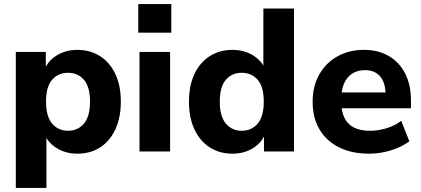

<svg xmlns="http://www.w3.org/2000/svg" viewBox="-20 -747 2077 947"><path d="M58 180V-491H206V-394H196Q211 -442 256.5 -471.5Q302 -501 361 -501Q425 -501 473.5 -470Q522 -439 549 -382Q576 -325 576 -246Q576 -167 549 -109Q522 -51 474 -20Q426 11 361 11Q303 11 258 -17.5Q213 -46 197 -92H209V180ZM316 -102Q364 -102 394 -137.5Q424 -173 424 -246Q424 -319 394 -353.5Q364 -388 316 -388Q267 -388 237 -353.5Q207 -319 207 -246Q207 -173 237 -137.5Q267 -102 316 -102Z M662 -586V-727H825V-586ZM668 0V-491H819V0Z M1127 11Q1063 11 1014.5 -20Q966 -51 939 -109Q912 -167 912 -246Q912 -325 939 -382Q966 -439 1014.5 -470Q1063 -501 1127 -501Q1185 -501 1229.5 -473Q1274 -445 1290 -400H1279V-705H1430V0H1282V-97H1291Q1277 -48 1231.5 -18.5Q1186 11 1127 11ZM1172 -102Q1221 -102 1251 -137.5Q1281 -173 1281 -246Q1281 -319 1251 -353.5Q1221 -388 1172 -388Q1124 -388 1094 -353.5Q1064 -319 1064 -246Q1064 -173 1094 -137.5Q1124 -102 1172 -102Z M1801 11Q1714 11 1651.5 -20.5Q1589 -52 1555.5 -109.5Q1522 -167 1522 -245Q1522 -321 1554 -378.5Q1586 -436 1643.5 -468.5Q1701 -501 1774 -501Q1846 -501 1898 -470.5Q1950 -440 1978.5 -384Q2007 -328 2007 -251V-213H1646V-291H1898L1882 -277Q1882 -338 1855.5 -369.5Q1829 -401 1780 -401Q1743 -401 1717 -384Q1691 -367 1677 -335Q1663 -303 1663 -258V-250Q1663 -199 1678.5 -166.5Q1694 -134 1725.5 -118Q1757 -102 1804 -102Q1844 -102 1885 -114Q1926 -126 1959 -151L1999 -50Q1962 -22 1908.5 -5.5Q1855 11 1801 11Z"/></svg>

Font: Nunito Sans 12pt ExtraLight 12pt ExtraBold
Style: Regular
Weight: 800
Version: Version 3.101;gftools[0.9.27]